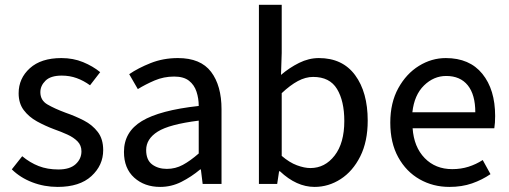

<svg xmlns="http://www.w3.org/2000/svg" viewBox="-20 -752 2083 785"><path d="M215.8 12.2Q161.1 12.2 112.1 -6.6Q63 -25.4 28.3 -59.6L70.8 -113.3Q102.5 -86.9 138.2 -73Q173.8 -59.1 218.8 -59.1Q265.6 -59.1 289.3 -80.8Q313 -102.5 313 -133.3Q313 -157.7 296.9 -174.1Q280.8 -190.4 255.4 -201.9Q230 -213.4 201.2 -223.6Q164.6 -237.3 131.3 -255.6Q98.1 -273.9 77.1 -301.8Q56.2 -329.6 56.2 -370.6Q56.2 -431.6 102.1 -473.1Q147.9 -514.6 231 -514.6Q279.3 -514.6 319.6 -498Q359.9 -481.4 389.6 -457L348.1 -403.3Q321.8 -422.4 293.5 -432.6Q265.1 -442.9 232.4 -442.9Q187 -442.9 166 -422.1Q145 -401.4 145 -375Q145 -341.8 173.8 -325Q202.6 -308.1 248.5 -291Q288.1 -277.3 323 -259.3Q357.9 -241.2 379.9 -212.4Q401.9 -183.6 401.9 -138.2Q401.9 -76.2 353.8 -32Q305.7 12.2 215.8 12.2Z M634.8 12.2Q570.8 12.2 528.8 -25.6Q486.8 -63.5 486.8 -130.9Q486.8 -212.9 560.1 -257.1Q633.3 -301.3 792.5 -318.8Q792.5 -349.6 783.4 -377.2Q774.4 -404.8 752.7 -421.9Q731 -439 691.9 -439Q649.4 -439 611.8 -422.9Q574.2 -406.7 543.5 -387.7L508.3 -448.7Q544.4 -473.6 595.9 -494.1Q647.5 -514.6 707.5 -514.6Q800.3 -514.6 843 -458.3Q885.7 -401.9 885.7 -305.2V0H808.6L801.3 -59.1H798.3Q762.7 -29.3 721.7 -8.5Q680.7 12.2 634.8 12.2ZM662.1 -61.5Q697.3 -61.5 727.5 -77.9Q757.8 -94.2 792.5 -124.5V-258.8Q671.9 -243.7 624.8 -213.9Q577.6 -184.1 577.6 -138.7Q577.6 -97.7 602.1 -79.6Q626.5 -61.5 662.1 -61.5Z M1266.1 12.2Q1192.4 12.2 1124.5 -51.8H1121.1L1113.3 0H1038.6V-732.4H1131.8V-535.2L1128.9 -445.8Q1163.1 -475.1 1202.9 -494.9Q1242.7 -514.6 1283.7 -514.6Q1380.4 -514.6 1431.9 -444.8Q1483.4 -375 1483.4 -258.8Q1483.4 -173.3 1452.9 -112.5Q1422.4 -51.8 1372.8 -19.8Q1323.2 12.2 1266.1 12.2ZM1249 -64.9Q1308.6 -64.9 1348.1 -116Q1387.7 -167 1387.7 -257.3Q1387.7 -338.9 1357.9 -388.2Q1328.1 -437.5 1260.3 -437.5Q1229.5 -437.5 1198 -420.7Q1166.5 -403.8 1131.8 -371.1V-114.7Q1163.6 -87.4 1194.1 -76.2Q1224.6 -64.9 1249 -64.9Z M1817.4 12.2Q1750.5 12.2 1695.6 -19Q1640.6 -50.3 1608.2 -109.1Q1575.7 -168 1575.7 -250.5Q1575.7 -332 1608.4 -391.4Q1641.1 -450.7 1692.9 -482.7Q1744.6 -514.6 1802.7 -514.6Q1899.9 -514.6 1952.1 -450.2Q2004.4 -385.7 2004.4 -277.8Q2004.4 -249 2001 -227.5H1667Q1672.4 -150.9 1716.3 -105.7Q1760.3 -60.5 1829.1 -60.5Q1864.7 -60.5 1895.5 -70.3Q1926.3 -80.1 1953.6 -97.7L1985.4 -40Q1951.2 -16.6 1909.9 -2.2Q1868.7 12.2 1817.4 12.2ZM1666 -293H1923.3Q1923.3 -364.7 1892.6 -403.1Q1861.8 -441.4 1804.2 -441.4Q1753.4 -441.4 1713.6 -402.6Q1673.8 -363.8 1666 -293Z"/></svg>

Font: Akatab Medium
Style: Regular
Weight: 500
Designer: SIL Global
Foundry: SIL Global
Version: Version 4.100